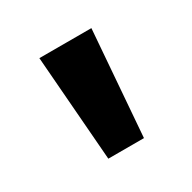

<svg xmlns="http://www.w3.org/2000/svg" viewBox="-74 -873 406 406"><g transform="rotate(-30 128.5 -670.5)"><path d="M192 -799H65L85 -542H172Z"/></g></svg>

Font: Noto Sans Sinhala SemiBold
Style: Regular
Weight: 600
Designer: Jelle Bosma - Monotype Design Team
Foundry: Monotype Imaging Inc.
Version: Version 2.006